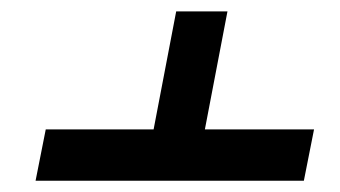

<svg xmlns="http://www.w3.org/2000/svg" viewBox="-20 -571 602 340"><path d="M536.1 -341.8 518.1 -251H43L61 -341.8H252L292 -550.8H382.8L342.8 -341.8Z"/></svg>

Font: Arimo
Style: Italic
Weight: 400
Italic angle: -12°
Designer: Steve Matteson
Foundry: Monotype Imaging Inc.
Version: Version 1.33